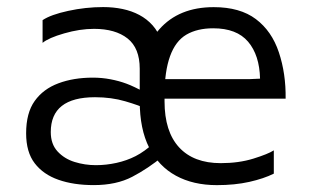

<svg xmlns="http://www.w3.org/2000/svg" viewBox="-20 -523 890 551"><path d="M448.2 -75Q405.2 -39.5 359.6 -15.7Q314 8.2 249 8.2Q191 8.2 147.7 -7.1Q104.3 -22.3 79.7 -54.3Q55 -86.3 55 -140.5Q55 -199 79.6 -233.3Q104.2 -267.7 147.6 -283.9Q191 -300.2 246.5 -300.2Q272.2 -300.2 297 -295.5Q321.8 -290.8 343.2 -282.8Q364.7 -274.8 395 -258.2L402.2 -209.8Q379.2 -220.7 339.5 -232.3Q299.8 -244 252.7 -244Q189.2 -244 157.4 -219Q125.7 -194 125.7 -144Q125.7 -109.5 145.2 -88.4Q164.7 -67.3 194.1 -58.2Q223.5 -49 255.2 -49Q284.5 -49 314.1 -55.5Q343.7 -62 369.2 -75Q394.8 -88 423.2 -114ZM381 -232.8V-325.7Q381 -385 346.1 -412.6Q311.2 -440.2 249.8 -440.2Q209 -440.2 164.2 -427.2Q119.3 -414.3 102.2 -400V-465.2Q125.8 -481 175.8 -491.8Q225.7 -502.7 276.2 -502.7Q305.2 -502.7 331.6 -497.2Q358 -491.7 379.8 -480.1Q401.7 -468.5 418 -450.2Q434.3 -431.8 443.3 -406.2Q452.3 -380.7 452.3 -347L452.2 -232Q452.2 -145.7 493.9 -100.2Q535.7 -54.8 613.5 -54.8Q665.3 -54.8 707.2 -67.8Q749 -80.8 765.8 -91.5V-24.7Q736.8 -10.3 695.4 -1Q654 8.3 602.3 8.3Q534.5 8.3 484.8 -18.8Q435.2 -45.8 408.1 -99.2Q381 -152.5 381 -232.8ZM381 -255.7Q381 -375 437.1 -438.8Q493.2 -502.5 593.3 -502.5Q668.7 -502.5 714.3 -468.2Q760 -433.8 780.3 -372.8Q800.7 -311.7 799.7 -239.8H430.8L430.5 -296H697.8L726.3 -297.3Q724.7 -364.8 692 -403.3Q659.3 -441.8 591.8 -441.8Q546.2 -441.8 514.9 -423.6Q483.7 -405.3 468 -361.7Q452.3 -318 452.3 -252.3Z"/></svg>

Font: Vivano Light
Style: Regular
Weight: 300
Designer: Joe Prince, Josias Burgherr
Version: Version 2.064;September 19, 2022;FontCreator 14.0.0.2877 64-